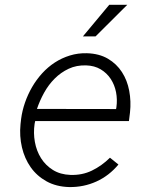

<svg xmlns="http://www.w3.org/2000/svg" viewBox="-20 -756 627 786"><path d="M263.2 9.8Q210 8.3 170.4 -13.7Q130.9 -35.6 105.7 -71.3Q80.6 -106.9 69.8 -152.8Q59.1 -198.7 64 -247.6L66.4 -269Q70.8 -302.7 82.3 -335.9Q93.8 -369.1 111.3 -399.4Q128.9 -429.7 152.3 -455.6Q175.8 -481.4 204.3 -500Q232.9 -518.6 266.1 -528.8Q299.3 -539.1 335.9 -538.1Q386.2 -536.6 421.9 -515.6Q457.5 -494.6 479.2 -460.9Q501 -427.2 509 -384.3Q517.1 -341.3 512.2 -295.9L507.8 -260.3H124L121.6 -248.5Q116.2 -211.4 122.8 -174.8Q129.4 -138.2 147.9 -108.6Q166.5 -79.1 196.5 -60.3Q226.6 -41.5 267.6 -40Q315.9 -38.1 356.2 -57.6Q396.5 -77.1 430.2 -110.4L464.8 -82.5Q426.8 -36.6 374.5 -12.9Q322.3 10.7 263.2 9.8ZM333 -488.3Q293.5 -489.7 261.2 -474.6Q229 -459.5 203.9 -434.3Q178.7 -409.2 160.6 -376.5Q142.6 -343.8 131.3 -310.1L455.1 -309.6L456.5 -316.9Q460.9 -348.1 455.1 -378.4Q449.2 -408.7 433.3 -432.9Q417.5 -457 392.1 -472.2Q366.7 -487.3 333 -488.3ZM427.2 -736.3H501L371.1 -606.9H319.3Z"/></svg>

Font: TypoPRO Roboto Mono
Style: Italic
Weight: 300
Designer: Google
Version: Version 2.000986; 2015; ttfautohint (v1.3)